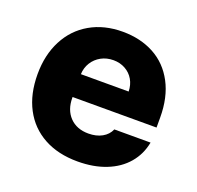

<svg xmlns="http://www.w3.org/2000/svg" viewBox="-102 -646 785 764"><g transform="rotate(20 291.0 -263.5)"><path d="M32.2 -262.7Q32.2 -344.2 64.5 -406.5Q96.7 -468.8 156 -502.9Q215.3 -537.1 293.9 -537.1Q369.1 -537.1 427 -505.9Q484.9 -474.6 517.3 -413.6Q549.8 -352.5 549.8 -266.6V-224.6H194.3V-221.7Q194.3 -170.4 223.6 -139.9Q252.9 -109.4 302.7 -109.4Q335.9 -109.4 360.1 -122.8Q384.3 -136.2 394.5 -160.2H547.9Q538.1 -108.4 505.4 -70.1Q472.7 -31.7 420.2 -11Q367.7 9.8 299.8 9.8Q217.3 9.8 157 -23.2Q96.7 -56.2 64.5 -117.4Q32.2 -178.7 32.2 -262.7ZM396.5 -321.3Q396 -349.1 383.3 -371.1Q370.6 -393.1 348.1 -405.5Q325.7 -418 297.9 -418Q269 -418 245.8 -405.3Q222.7 -392.6 209 -370.6Q195.3 -348.6 194.3 -321.3Z"/></g></svg>

Font: Pretendard GOV ExtraBold
Style: Regular
Weight: 800
Designer: Base glyphs from Inter by Rasmus Andersson; Hangeul glyphs from Noto Sans CJK(Source Han Sans) by Jang Soo-young and Kan
Foundry: Kil Hyung-jin
Version: Version 1.309